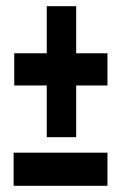

<svg xmlns="http://www.w3.org/2000/svg" viewBox="-20 -595 390 620"><path d="M131 -152V-319H26V-423H131V-575H226V-423H327V-319H226V-152ZM24 5V-102H327V5Z"/></svg>

Font: Inconsolata ExtraCondensed Black
Style: Regular
Weight: 900
Width: 2
Monospace: yes
Designer: Raph Levien, Cyreal, Brenton Simpson
Foundry: Raph Levien, Cyreal, Google
Version: Version 3.001; ttfautohint (v1.8.2.53-6de2)